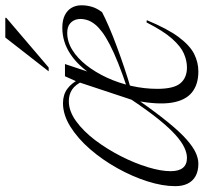

<svg xmlns="http://www.w3.org/2000/svg" viewBox="-42 -716 768 724"><g transform="rotate(-90 342.0 -354.0)"><path d="M427 -386.5 418.5 -385.5Q454 -442 500 -472.5Q546 -503 599.5 -503Q628 -503 646.8 -493.5Q665.5 -484 674.8 -467.8Q684 -451.5 684 -432Q684.5 -413.5 678.8 -393Q673 -372.5 658 -353Q636 -341.5 602.5 -327Q569 -312.5 529.2 -297.8Q489.5 -283 447.8 -269Q406 -255 367.5 -244L368 -257Q423.5 -275.5 464.8 -292Q506 -308.5 535 -323.5Q564 -338.5 582.5 -352.2Q601 -366 611.5 -379Q622 -392 627 -405Q634.5 -426 631.8 -444Q629 -462 616.2 -473.2Q603.5 -484.5 580 -484.5Q546.5 -484.5 515.5 -465.2Q484.5 -446 458 -412.2Q431.5 -378.5 411.2 -334.8Q391 -291 380 -242.2Q369 -193.5 369 -145Q369 -82.5 390 -57.8Q411 -33 449.5 -33Q475 -33 501.8 -44.5Q528.5 -56 557.8 -88.8Q587 -121.5 619.5 -185.5L628 -184.5Q595.5 -106 564 -64Q532.5 -22 500.8 -6Q469 10 434.5 10Q385.5 10 355.5 -14.2Q325.5 -38.5 317 -89.5Q308.5 -140.5 323.5 -221L329 -220Q279.5 -149 242.5 -103.8Q205.5 -58.5 177.5 -34Q149.5 -9.5 127.8 0.2Q106 10 86.5 10Q59 10 40 -0.5Q21 -11 11.5 -30.5Q2 -50 2 -77Q2 -125 20.2 -182.2Q38.5 -239.5 69.8 -295.5Q101 -351.5 141.2 -398Q181.5 -444.5 226.2 -472.5Q271 -500.5 315 -500.5Q346.5 -500.5 369 -484.2Q391.5 -468 407.5 -435L399.5 -422.5Q385.5 -453.5 366.5 -466Q347.5 -478.5 322.5 -478.5Q285 -478.5 247 -451Q209 -423.5 175.2 -378.8Q141.5 -334 115 -282Q88.5 -230 73.5 -180.5Q58.5 -131 58.5 -94.5Q58.5 -64 71 -48.5Q83.5 -33 108.5 -33Q126.5 -33 147.5 -42.8Q168.5 -52.5 194.5 -75.5Q220.5 -98.5 253.5 -139.2Q286.5 -180 328 -242L396.5 -448.5L416.5 -493H462.5ZM435 -554.5 562.5 -718H637L636.5 -714L449.5 -554.5Z"/></g></svg>

Font: Newsreader 60pt Light
Style: Italic
Weight: 300
Italic angle: -17°
Designer: Hugues Gentile
Foundry: Production Type
Version: Version 1.003